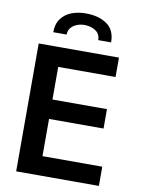

<svg xmlns="http://www.w3.org/2000/svg" viewBox="-100 -1004 800 1072"><g transform="rotate(10 300.0 -468.0)"><path d="M68 -725H523V-615H198V-430H507V-320H198V-109H537V0H68ZM465 -801H392Q392 -836.5 365 -853.8Q338 -871 301 -871Q280.5 -871 260.2 -863.5Q240 -856 226.5 -840.2Q213 -824.5 213 -801H137Q137 -847.5 159.2 -877.8Q181.5 -908 218 -922Q254.5 -936 299 -936Q371.5 -936 418.2 -903.8Q465 -871.5 465 -801Z"/></g></svg>

Font: JuliaMono
Style: Bold
Weight: 700
Monospace: yes
Designer: cormullion
Foundry: corm
Version: Version 0.055; ttfautohint (v1.8.4)